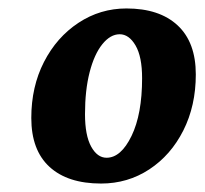

<svg xmlns="http://www.w3.org/2000/svg" viewBox="-20 -716 484 454"><path d="M219 -282Q140 -282 97 -321.5Q54 -361 54 -437Q54 -511 84 -569.5Q114 -628 165.5 -662Q217 -696 279 -696Q357 -696 400 -656Q443 -616 443 -540Q443 -466 413.5 -407.5Q384 -349 333 -315.5Q282 -282 219 -282ZM232 -343Q266 -343 291 -394.5Q316 -446 316 -531Q316 -582 300.5 -608.5Q285 -635 263 -635Q241 -635 222 -611.5Q203 -588 192 -545.5Q181 -503 181 -446Q181 -396 195.5 -369.5Q210 -343 232 -343Z"/></svg>

Font: Alkatra
Style: Bold
Weight: 700
Designer: Suman Bhandary
Version: Version 1.100;gftools[0.9.22]